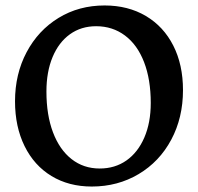

<svg xmlns="http://www.w3.org/2000/svg" viewBox="-20 -671 724 703"><path d="M35 -300Q35 -400 77.5 -480Q120 -560 194.5 -605.5Q269 -651 363 -651Q449 -651 514 -612.5Q579 -574 614.5 -504Q650 -434 650 -341Q650 -240 607 -159.5Q564 -79 487.5 -33.5Q411 12 316 12Q232 12 168.5 -26.5Q105 -65 70 -136Q35 -207 35 -300ZM532 -294Q532 -380 507.5 -443.5Q483 -507 437.5 -541Q392 -575 332 -575Q277 -575 236 -545.5Q195 -516 172.5 -462Q150 -408 150 -336Q150 -250 174 -186.5Q198 -123 242 -88.5Q286 -54 345 -54Q401 -54 443 -83.5Q485 -113 508.5 -167.5Q532 -222 532 -294Z"/></svg>

Font: Alegreya Medium
Style: Regular
Weight: 500
Designer: Juan Pablo del Peral
Foundry: Huerta Tipografica
Version: Version 2.007; ttfautohint (v1.6)